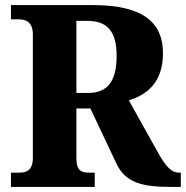

<svg xmlns="http://www.w3.org/2000/svg" viewBox="-20 -734 730 754"><path d="M23 0H352V-56H331C301 -56 280 -62 280 -114V-308H335L438 -90C474 -15 542 0 651 0H690V-56H684C652 -56 630 -81 597 -141L486 -340C558 -362 620 -411 620 -525C620 -642 547 -714 345 -714H23V-658H54C77 -658 109 -651 109 -599V-114C109 -62 81 -56 54 -56H23ZM326 -369H280V-652H324C400 -652 438 -612 438 -515C438 -418 405 -369 326 -369Z"/></svg>

Font: Noto Serif Hebrew SemiCondensed ExtraBold
Style: Regular
Weight: 800
Width: 4
Designer: Monotype Design Team
Foundry: Monotype Imaging Inc.
Version: Version 2.004